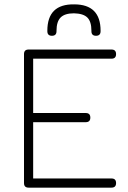

<svg xmlns="http://www.w3.org/2000/svg" viewBox="-20 -860 587 880"><path d="M320 -840Q441 -840 441 -719V-717Q441 -696 420 -696Q399 -696 399 -717V-719Q399 -761 380.5 -779.5Q362 -798 319 -799Q277 -799 258 -780Q239 -761 239 -719V-717Q239 -696 218 -696Q197 -696 197 -717V-719Q197 -842 320 -840ZM111 0Q90 0 90 -21V-612Q90 -633 111 -633H491Q512 -633 512 -612Q512 -591 491 -591H132V-342H373Q394 -342 394 -321Q394 -300 373 -300H132V-42H491Q512 -42 512 -21Q512 0 491 0Z"/></svg>

Font: Jura Light
Style: Regular
Weight: 300
Designer: Daniel Johnson, Alexei Vanyashin
Foundry: Daniel Johnson
Version: Version 5.103